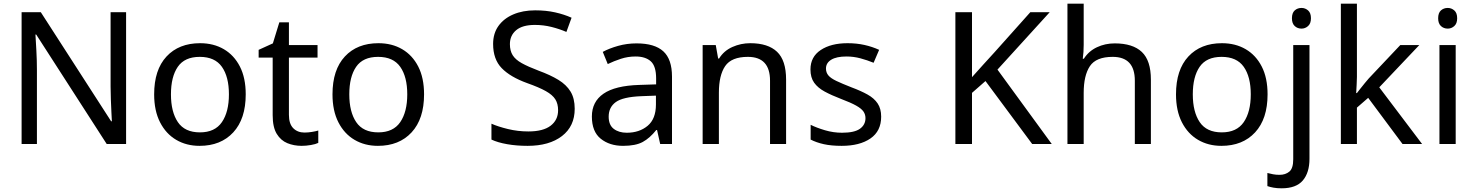

<svg xmlns="http://www.w3.org/2000/svg" viewBox="-20 -780 7990 1040"><path d="M663 0H558L176 -593H172Q174 -558 177 -506Q180 -454 180 -399V0H97V-714H201L582 -123H586Q585 -139 583.5 -171Q582 -203 580.5 -241Q579 -279 579 -311V-714H663Z M1311 -269Q1311 -136 1243.5 -63Q1176 10 1061 10Q990 10 934.5 -22.5Q879 -55 847 -117.5Q815 -180 815 -269Q815 -402 882 -474Q949 -546 1064 -546Q1137 -546 1192.5 -513.5Q1248 -481 1279.5 -419.5Q1311 -358 1311 -269ZM906 -269Q906 -174 943.5 -118.5Q981 -63 1063 -63Q1144 -63 1182 -118.5Q1220 -174 1220 -269Q1220 -364 1182 -418Q1144 -472 1062 -472Q980 -472 943 -418Q906 -364 906 -269Z M1629 -62Q1649 -62 1670 -65.5Q1691 -69 1704 -73V-6Q1690 1 1664 5.5Q1638 10 1614 10Q1572 10 1536.5 -4.5Q1501 -19 1479 -55Q1457 -91 1457 -156V-468H1381V-510L1458 -545L1493 -659H1545V-536H1700V-468H1545V-158Q1545 -109 1568.5 -85.5Q1592 -62 1629 -62Z M2277 -269Q2277 -136 2209.5 -63Q2142 10 2027 10Q1956 10 1900.5 -22.5Q1845 -55 1813 -117.5Q1781 -180 1781 -269Q1781 -402 1848 -474Q1915 -546 2030 -546Q2103 -546 2158.5 -513.5Q2214 -481 2245.5 -419.5Q2277 -358 2277 -269ZM1872 -269Q1872 -174 1909.5 -118.5Q1947 -63 2029 -63Q2110 -63 2148 -118.5Q2186 -174 2186 -269Q2186 -364 2148 -418Q2110 -472 2028 -472Q1946 -472 1909 -418Q1872 -364 1872 -269Z M3093 -191Q3093 -96 3024 -43Q2955 10 2838 10Q2778 10 2727 1Q2676 -8 2642 -24V-110Q2678 -94 2731.5 -81Q2785 -68 2842 -68Q2922 -68 2962.5 -99Q3003 -130 3003 -183Q3003 -218 2988 -242Q2973 -266 2936.5 -286.5Q2900 -307 2835 -330Q2744 -363 2697.5 -411Q2651 -459 2651 -542Q2651 -599 2680 -639.5Q2709 -680 2760.5 -702Q2812 -724 2879 -724Q2938 -724 2987 -713Q3036 -702 3076 -684L3048 -607Q3011 -623 2967.5 -634Q2924 -645 2877 -645Q2810 -645 2776 -616.5Q2742 -588 2742 -541Q2742 -505 2757 -481Q2772 -457 2806 -438Q2840 -419 2898 -397Q2961 -374 3004.5 -347.5Q3048 -321 3070.5 -284Q3093 -247 3093 -191Z M3428 -545Q3526 -545 3573 -502Q3620 -459 3620 -365V0H3556L3539 -76H3535Q3500 -32 3461.5 -11Q3423 10 3355 10Q3282 10 3234 -28.5Q3186 -67 3186 -149Q3186 -229 3249 -272.5Q3312 -316 3443 -320L3534 -323V-355Q3534 -422 3505 -448Q3476 -474 3423 -474Q3381 -474 3343 -461.5Q3305 -449 3272 -433L3245 -499Q3280 -518 3328 -531.5Q3376 -545 3428 -545ZM3454 -259Q3354 -255 3315.5 -227Q3277 -199 3277 -148Q3277 -103 3304.5 -82Q3332 -61 3375 -61Q3443 -61 3488 -98.5Q3533 -136 3533 -214V-262Z M4044 -546Q4140 -546 4189 -499.5Q4238 -453 4238 -349V0H4151V-343Q4151 -472 4031 -472Q3942 -472 3908 -422Q3874 -372 3874 -278V0H3786V-536H3857L3870 -463H3875Q3901 -505 3947 -525.5Q3993 -546 4044 -546Z M4753 -148Q4753 -70 4695 -30Q4637 10 4539 10Q4483 10 4442.5 1Q4402 -8 4371 -24V-104Q4403 -88 4448.5 -74.5Q4494 -61 4541 -61Q4608 -61 4638 -82.5Q4668 -104 4668 -140Q4668 -160 4657 -176Q4646 -192 4617.5 -208Q4589 -224 4536 -244Q4484 -264 4447 -284Q4410 -304 4390 -332Q4370 -360 4370 -404Q4370 -472 4425.5 -509Q4481 -546 4571 -546Q4620 -546 4662.5 -536.5Q4705 -527 4742 -510L4712 -440Q4678 -454 4641 -464Q4604 -474 4565 -474Q4511 -474 4482.5 -456.5Q4454 -439 4454 -409Q4454 -387 4467 -371.5Q4480 -356 4510.5 -341.5Q4541 -327 4592 -307Q4643 -288 4679 -268Q4715 -248 4734 -219.5Q4753 -191 4753 -148Z M5677 0H5571L5318 -341L5245 -277V0H5155V-714H5245V-362Q5275 -396 5306 -430Q5337 -464 5368 -498L5561 -714H5666L5383 -403Z M5850 -537Q5850 -497 5845 -462H5851Q5877 -503 5921.5 -524Q5966 -545 6018 -545Q6116 -545 6165 -498.5Q6214 -452 6214 -349V0H6127V-343Q6127 -472 6007 -472Q5917 -472 5883.5 -421.5Q5850 -371 5850 -277V0H5762V-760H5850Z M6846 -269Q6846 -136 6778.5 -63Q6711 10 6596 10Q6525 10 6469.5 -22.5Q6414 -55 6382 -117.5Q6350 -180 6350 -269Q6350 -402 6417 -474Q6484 -546 6599 -546Q6672 -546 6727.5 -513.5Q6783 -481 6814.5 -419.5Q6846 -358 6846 -269ZM6441 -269Q6441 -174 6478.5 -118.5Q6516 -63 6598 -63Q6679 -63 6717 -118.5Q6755 -174 6755 -269Q6755 -364 6717 -418Q6679 -472 6597 -472Q6515 -472 6478 -418Q6441 -364 6441 -269Z M6978 -681Q6978 -710 6993 -723.5Q7008 -737 7030 -737Q7050 -737 7065.5 -723.5Q7081 -710 7081 -681Q7081 -653 7065.5 -639Q7050 -625 7030 -625Q7008 -625 6993 -639Q6978 -653 6978 -681ZM6922 240Q6897 240 6878 236.5Q6859 233 6845 228V157Q6860 161 6876 164Q6892 167 6911 167Q6943 167 6964 149.5Q6985 132 6985 83V-536H7073V80Q7073 155 7037 197.5Q7001 240 6922 240Z M7330 -363Q7330 -347 7328.5 -321Q7327 -295 7326 -276H7330Q7336 -284 7348 -299Q7360 -314 7372.5 -329.5Q7385 -345 7394 -355L7565 -536H7668L7451 -307L7683 0H7577L7391 -250L7330 -197V0H7243V-760H7330Z M7822 -737Q7842 -737 7857.5 -723.5Q7873 -710 7873 -681Q7873 -653 7857.5 -639Q7842 -625 7822 -625Q7800 -625 7785 -639Q7770 -653 7770 -681Q7770 -710 7785 -723.5Q7800 -737 7822 -737ZM7865 -536V0H7777V-536Z"/></svg>

Font: Noto Sans Khojki
Style: Regular
Weight: 400
Designer: Monotype Design Team
Foundry: Monotype Imaging Inc.
Version: Version 2.003; ttfautohint (v1.8.4.7-5d5b)